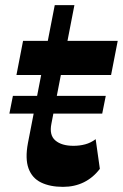

<svg xmlns="http://www.w3.org/2000/svg" viewBox="-20 -713 478 747"><path d="M225 14Q175 14 140 -2.9Q105 -19.8 91.1 -57.5Q77.2 -95.3 88.7 -156.5L193 -693H269.5L180 -231.7Q171 -187.2 195.4 -166.5Q219.7 -145.7 265.7 -145.7Q290.2 -145.7 311.6 -151.5Q333 -157.2 352.2 -171.5L368.5 -56.2Q342.7 -22 306.5 -4Q270.2 14 225 14ZM44 -421.3 69.7 -554H438L412.2 -421.3ZM16.5 -271 30.2 -340H391.5L377.7 -271Z"/></svg>

Font: Savate ExtraLight
Style: Italic
Weight: 200
Italic angle: -11°
Designer: Max Esnée
Foundry: Plomb Type
Version: Version 2.000